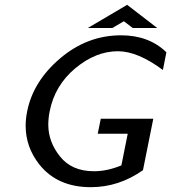

<svg xmlns="http://www.w3.org/2000/svg" viewBox="-20 -776 713 800"><path d="M496.1 -687.5 447.8 -659.2H345.7L509.8 -755.9L635.3 -659.2H533.2ZM512.2 -218.8H387.2L399.9 -281.2H618.7L575.7 -66.9Q475.1 3.9 358.4 3.9Q218.3 3.9 143.1 -91.8Q86.9 -163.6 86.9 -252Q86.9 -281.2 93.3 -312.5Q118.2 -437.5 231 -533.2Q343.8 -628.9 484.4 -628.9Q600.6 -628.9 673.3 -558.1L658.7 -484.4Q553.7 -562.5 471.2 -562.5Q378.9 -562.5 293.7 -491.5Q208.5 -420.4 187 -312.5Q181.2 -283.2 181.2 -256.3Q181.2 -185.1 230.2 -123.8Q279.3 -62.5 371.6 -62.5Q426.8 -62.5 485.8 -86.9Z"/></svg>

Font: Juliett
Style: Bold Italic
Weight: 700
Italic angle: -11.25°
Designer: GGBotNet
Foundry: GGBotNet
Version: 0.60